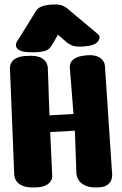

<svg xmlns="http://www.w3.org/2000/svg" viewBox="-20 -829 538 849"><path d="M120 -598Q85 -598 70 -605Q55 -612 52 -621.5Q49 -631 52 -638.5Q55 -646 55 -646Q55 -646 67 -664.5Q79 -683 94.5 -708Q110 -733 123 -754.5Q136 -776 140 -782Q148 -794 164.5 -800.5Q181 -807 212 -809Q244 -811 259.5 -802.5Q275 -794 275 -794Q275 -794 287 -783.5Q299 -773 318 -757.5Q337 -742 356.5 -725.5Q376 -709 391.5 -696Q407 -683 413 -678Q427 -666 414 -647Q401 -628 356 -624Q311 -620 294 -630Q277 -640 277 -640L236 -676Q236 -676 228.5 -662Q221 -648 206 -624Q196 -608 175.5 -603Q155 -598 137.5 -598Q120 -598 120 -598ZM43 -55 24 -527Q24 -527 24.5 -535Q25 -543 31 -553.5Q37 -564 53.5 -572.5Q70 -581 102 -582Q145 -584 163.5 -572.5Q182 -561 186.5 -548.5Q191 -536 191 -535Q191 -534 192 -512Q193 -490 194 -458Q195 -426 196 -394Q197 -362 198 -340.5Q199 -319 199 -319L305 -325L289 -526Q289 -526 288.5 -533.5Q288 -541 292.5 -551.5Q297 -562 312.5 -571.5Q328 -581 359 -584Q391 -587 408 -580.5Q425 -574 433 -564Q441 -554 442.5 -546Q444 -538 444 -538L475 -71Q475 -71 476 -60.5Q477 -50 473 -35.5Q469 -21 453.5 -10.5Q438 0 406 0Q374 0 356 -9Q338 -18 330 -29.5Q322 -41 320 -50Q318 -59 318 -59L311 -251L202 -245L211 -49Q211 -49 210 -41.5Q209 -34 202 -24.5Q195 -15 178 -7.5Q161 0 128 0Q95 0 77.5 -8.5Q60 -17 53 -27.5Q46 -38 44.5 -46.5Q43 -55 43 -55Z"/></svg>

Font: Nerko One
Style: Regular
Weight: 400
Designer: Nermin Kahrimanovic
Foundry: Nermin Kahrimanovic
Version: Version 1.101